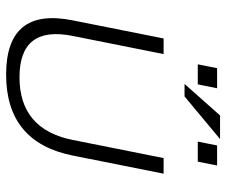

<svg xmlns="http://www.w3.org/2000/svg" viewBox="-76 -662 743 631"><g transform="rotate(90 295.5 -346.5)"><path d="M46.9 -213.9 106.4 -512.7H157.7L98.1 -213.9Q63 -39.1 233.9 -39.1Q404.8 -39.1 439.9 -213.9L499.5 -512.7H550.8L491.2 -213.9Q447.3 4.9 225.1 4.9Q2.9 4.9 46.9 -213.9ZM523.9 -688.5 511.2 -625H445.3L458 -688.5ZM270 -688.5 257.3 -625H191.4L204.1 -688.5ZM359.4 -698.2H437L296.9 -581.5H255.9Z"/></g></svg>

Font: Sansation Light
Style: Light Italic
Weight: 300
Designer: Bernd Montag
Version: Version 1.301